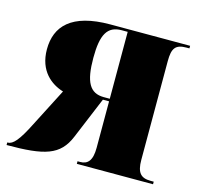

<svg xmlns="http://www.w3.org/2000/svg" viewBox="-89 -627 752 718"><g transform="rotate(15 287.0 -268.0)"><path d="M-5 0C141 0 199 -16 232 -96L299 -257H323V-77C323 -27 306 -10 277 -10H267V0H562V-10H550C512 -10 496 -27 496 -77V-459C496 -509 508 -526 551 -526H562V-536H253C103 -536 48 -474 48 -385C48 -301 100 -262 147 -248L72 -102C37 -32 17 -10 -3 -10H-5ZM300 -267C245 -267 224 -306 224 -399C224 -490 245 -526 300 -526H323V-267Z"/></g></svg>

Font: Noto Serif Display Condensed Black
Style: Regular
Weight: 900
Width: 3
Designer: Monotype Design Team
Foundry: Monotype Imaging Inc.
Version: Version 2.009